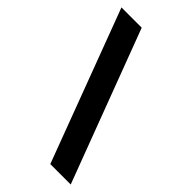

<svg xmlns="http://www.w3.org/2000/svg" viewBox="-221 -782 851 851"><g transform="rotate(45 204.5 -357.0)"><path d="M134 -714 403 0H275L7 -714Z"/></g></svg>

Font: Noto Sans Gujarati UI SemiCondensed
Style: Bold
Weight: 700
Width: 4
Designer: Jelle Bosma - Monotype Design Team, Universal Thirst
Foundry: Monotype Imaging Inc.
Version: Version 2.106; ttfautohint (v1.8.4.7-5d5b)